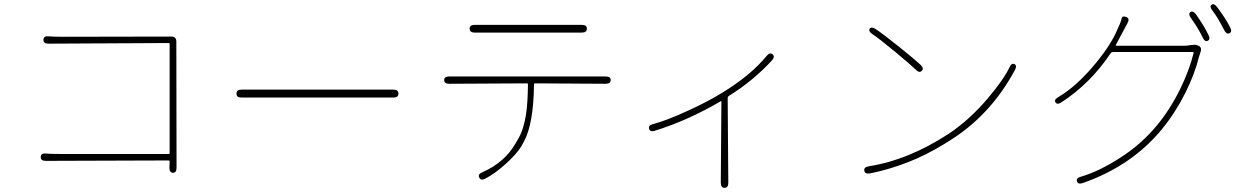

<svg xmlns="http://www.w3.org/2000/svg" viewBox="-20 -832 5980 919"><path d="M808 -5Q790 -6 791 -30L792 -59Q792 -64 787 -64L199 -62Q174 -62 175 -81Q176 -100 200 -97Q217 -95 271 -95H787Q792 -95 792 -100V-621Q792 -626 787 -626L212 -623Q187 -623 188 -642Q189 -661 213 -658Q235 -656 282 -656L800 -657Q824 -657 824 -633L825 -29Q825 -5 808 -5Z M1136 -365Q1112 -365 1112 -384Q1112 -403 1136 -403H1863Q1887 -403 1887 -384Q1887 -365 1863 -365Z M2303 23Q2281 34 2274 18Q2266 2 2288 -7Q2395 -54 2448 -146Q2454 -157 2460 -167Q2486 -210 2498 -285Q2506 -338 2507 -428Q2507 -433 2502 -433L2130 -431Q2106 -431 2106 -449Q2106 -466 2130 -466H2879Q2903 -466 2903 -449Q2903 -431 2879 -431L2541 -433Q2536 -433 2536 -428Q2534 -238 2487 -153Q2481 -142 2475 -131Q2452 -94 2400.5 -47.5Q2349 -1 2303 23ZM2252 -676Q2228 -676 2228 -695Q2228 -713 2252 -713H2765Q2789 -713 2789 -695Q2789 -676 2765 -676Z M3448 67Q3430 67 3430 43L3433 -345Q3433 -350 3429 -347Q3274 -256 3114 -206Q3091 -199 3087 -216Q3082 -232 3105 -238Q3169 -254 3277 -304Q3367 -345 3440 -390Q3575 -473 3650 -565Q3665 -583 3678 -572Q3691 -561 3675 -543Q3587 -447 3469 -373Q3463 -369 3463 -362L3466 43Q3466 67 3448 67Z M4144 -2Q4120 2 4117 -15Q4114 -32 4138 -36Q4329 -66 4523 -193Q4621 -259 4707 -360Q4784 -451 4812 -510Q4822 -532 4836 -525Q4849 -518 4838 -497Q4727 -291 4543 -170Q4453 -111 4370 -74Q4258 -25 4144 -2ZM4392 -493Q4381 -481 4364 -498Q4338 -523 4267 -582Q4185 -650 4155 -669Q4135 -683 4143 -695Q4151 -706 4171 -693Q4205 -671 4286 -606Q4363 -544 4387 -521Q4404 -504 4392 -493Z M5163 44Q5140 52 5135 36Q5130 20 5153 14Q5240 -11 5345 -79Q5444 -143 5517 -231Q5580 -307 5629 -406Q5674 -499 5693 -578Q5694 -583 5689 -583H5308Q5300 -583 5296 -577Q5199 -432 5060 -342Q5040 -329 5032 -342Q5024 -355 5045 -367Q5134 -419 5226 -531Q5300 -621 5330 -695Q5335 -706 5340 -717Q5347 -733 5349 -745Q5351 -757 5370 -751Q5389 -744 5377 -722L5321 -617Q5319 -613 5324 -613H5649Q5660 -613 5671 -615L5687 -617Q5704 -620 5719 -612Q5734 -603 5726 -582L5725 -579Q5721 -568 5718 -557Q5700 -482 5654 -388Q5605 -291 5541 -213Q5397 -38 5163 44ZM5761 -637Q5747 -630 5737 -652Q5714 -699 5680 -746Q5666 -766 5678 -774Q5689 -783 5704 -764Q5743 -709 5764 -665Q5775 -644 5761 -637ZM5865 -673Q5851 -666 5840 -687Q5809 -748 5783 -782Q5768 -801 5779 -809Q5790 -818 5805 -799Q5847 -743 5868 -701Q5879 -680 5865 -673Z"/></svg>

Font: Resource Han Rounded KR ExtraLight
Style: Regular
Weight: 250
Designer: Cyano Hao (round all glyphs); Ryoko NISHIZUKA 西塚涼子 (kana, bopomofo & ideographs); Paul D. Hunt (Latin, Greek & Cyrillic)
Foundry: Cyano Hao
Version: 0.990